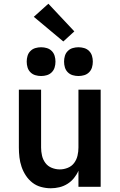

<svg xmlns="http://www.w3.org/2000/svg" viewBox="-20 -1000 640 1028"><path d="M252 8Q226 8 200 1Q174 -6 153.5 -22Q133 -38 118.5 -60Q104 -82 95.5 -107Q87 -132 84 -158Q81 -184 81 -210V-520H200V-210Q200 -188 205 -166.5Q210 -145 223 -127.5Q236 -110 257 -101.5Q278 -93 300 -93Q322 -93 343 -101.5Q364 -110 377 -127.5Q390 -145 395 -166.5Q400 -188 400 -210V-520H519V0H400V-86Q391 -65 376 -46.5Q361 -28 341 -15.5Q321 -3 298 2.5Q275 8 252 8ZM400 -593Q384 -593 369 -597.5Q354 -602 343 -613Q332 -624 327.5 -639Q323 -654 323 -670Q323 -686 327.5 -701Q332 -716 343 -727Q354 -738 369 -742.5Q384 -747 400 -747Q416 -747 431 -742.5Q446 -738 457 -727Q468 -716 472.5 -701Q477 -686 477 -670Q477 -654 472.5 -639Q468 -624 457 -613Q446 -602 431 -597.5Q416 -593 400 -593ZM200 -593Q184 -593 169 -597.5Q154 -602 143 -613Q132 -624 127.5 -639Q123 -654 123 -670Q123 -686 127.5 -701Q132 -716 143 -727Q154 -738 169 -742.5Q184 -747 200 -747Q216 -747 231 -742.5Q246 -738 257 -727Q268 -716 272.5 -701Q277 -686 277 -670Q277 -654 272.5 -639Q268 -624 257 -613Q246 -602 231 -597.5Q216 -593 200 -593ZM319 -778 161 -910 239 -980 378 -832Z"/></svg>

Font: Zed Sans Extended
Style: Bold
Weight: 700
Width: 7
Designer: Belleve Invis
Foundry: Belleve Invis
Version: Version 1.0.0; ttfautohint (v1.8.4)